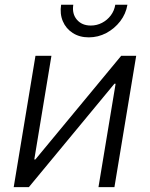

<svg xmlns="http://www.w3.org/2000/svg" viewBox="-20 -773 619 793"><path d="M452.6 0H386.7L457.5 -427.2H452.6L99.1 0H36.6L126.5 -542.5H192.4L121.6 -114.3H126L480.5 -542.5H542.5ZM346.7 -618.7Q308.6 -618.7 280.5 -636.7Q252.4 -654.8 239.5 -685.3Q226.6 -715.8 232.4 -753.4H282.7Q276.9 -715.8 297.6 -691.7Q318.4 -667.5 355 -667.5Q379.9 -667.5 401.4 -678.7Q422.9 -689.9 437.5 -709.2Q452.1 -728.5 456.1 -753.4H506.3Q500 -715.8 476.6 -685.3Q453.1 -654.8 419.2 -636.7Q385.3 -618.7 346.7 -618.7Z"/></svg>

Font: Inter 16pt Light
Style: Italic
Weight: 300
Italic angle: -9.3988°
Version: Version 4.001;git-66647c0bb